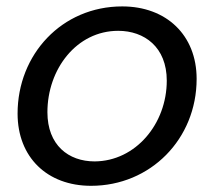

<svg xmlns="http://www.w3.org/2000/svg" viewBox="-20 -577 680 605"><path d="M266.9 8.5C454 8.5 599.6 -138.7 599.6 -328.5C599.6 -466.7 503.8 -556.8 365.2 -556.8C174.9 -556.8 35.4 -405.6 35.4 -219.1C35.4 -81.8 128.4 8.5 266.9 8.5ZM278.2 -68.4C195.7 -68.4 129.4 -119.8 129.4 -223.4C129.4 -359.3 221.4 -479.9 352.4 -479.9C434.9 -479.9 505.5 -428.7 505.5 -322.9C505.5 -186.7 407.3 -69.1 278.2 -68.4Z"/></svg>

Font: Poppins Devanagari Thin
Style: Italic
Weight: 100
Italic angle: -10°
Designer: Ninad Kale (Devanagari), Jonny Pinhorn (Latin)
Foundry: Indian Type Foundry
Version: 4.005